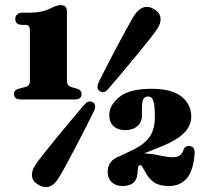

<svg xmlns="http://www.w3.org/2000/svg" viewBox="-20 -740 838 773"><path d="M68.5 -640Q41.5 -640 41.5 -664.5Q41.5 -675 49.2 -682Q57 -689 70.5 -689H93Q131 -689 154 -695.5Q177 -702 196 -712.5Q213 -719.5 223.5 -719.5Q249.5 -719.5 249.5 -695V-415Q249.5 -395.5 264.5 -390.5L288 -383.5Q308.5 -378 308.5 -361.5Q308.5 -339.5 281 -339.5H64.5Q36.5 -339.5 36.5 -361.5Q36.5 -379 58 -383.5L84 -390.5Q100.5 -394.5 100.5 -415V-614.5Q100.5 -629.5 96 -634.8Q91.5 -640 81 -640ZM419 -385.5Q408.5 -373 400.8 -369.8Q393 -366.5 382 -373Q365 -383 378 -410.5Q390 -434.5 409.8 -473.5Q429.5 -512.5 451.8 -554.2Q474 -596 493 -630.2Q512 -664.5 521.5 -679.5Q537.5 -703.5 557.8 -710.2Q578 -717 601.5 -702.5Q623.5 -689 626.2 -668.5Q629 -648 613.5 -624Q604 -609.5 579.5 -578.8Q555 -548 524.5 -511Q494 -474 465.5 -440.2Q437 -406.5 419 -385.5ZM315.5 -314Q326.5 -327 334.8 -330.5Q343 -334 354 -328Q371 -317 356.5 -289Q345 -265 325 -226Q305 -187 283 -144.8Q261 -102.5 242 -68.2Q223 -34 213.5 -19.5Q180.5 31.5 133.5 3.5Q111.5 -9.5 108.8 -30.2Q106 -51 122 -75Q131.5 -90 156 -121Q180.5 -152 211 -189Q241.5 -226 269.8 -259.8Q298 -293.5 315.5 -314ZM413.5 -49Q413.5 -95 465 -112.5L508.5 -133.5Q560 -157 581.8 -188.2Q603.5 -219.5 603.5 -269.5Q603.5 -315.5 597.5 -333.5Q591.5 -351.5 577 -351.5Q562 -351.5 556.8 -340.2Q551.5 -329 551.5 -309.5V-275Q551.5 -248.5 533 -232.2Q514.5 -216 484 -216Q455 -216 437.5 -232Q420 -248 420 -276.5Q420 -317 460.8 -349.8Q501.5 -382.5 589.5 -382.5Q671.5 -382.5 710.8 -351.2Q750 -320 750 -271Q750 -231.5 717 -200.8Q684 -170 607 -141L560 -122.5Q593 -121 623.2 -114Q653.5 -107 677.5 -107Q692 -107 702.5 -113.2Q713 -119.5 719 -137.5Q722 -146 728.2 -149.2Q734.5 -152.5 741 -152.5Q766 -151 763.5 -120.5Q758 -51 731.2 -21Q704.5 9 660 9Q623 9 601 -5.2Q579 -19.5 562.5 -52Q555 -64 552 -69.8Q549 -75.5 545 -75.5Q534.5 -75.5 534 -47Q532 9 473 9Q446 9 429.8 -6.5Q413.5 -22 413.5 -49Z"/></svg>

Font: Fraunces 72pt Soft Black
Style: Regular
Weight: 900
Version: Version 1.000;[b76b70a41]